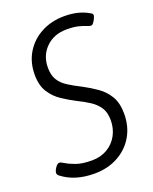

<svg xmlns="http://www.w3.org/2000/svg" viewBox="-135 -787 691 868"><g transform="rotate(-20 210.0 -353.0)"><path d="M168 5Q75 5 15 -41Q5 -48 5 -56Q5 -67 15 -81.5Q25 -96 34 -96Q41 -96 57 -86Q73 -76 102 -65.5Q131 -55 178 -55Q220 -55 252 -74Q284 -93 301.5 -125.5Q319 -158 319 -197Q319 -235 303.5 -258.5Q288 -282 262 -299Q236 -316 203 -332Q172 -348 140 -369Q108 -390 87 -423Q66 -456 66 -507Q66 -567 94 -613Q122 -659 171 -685Q220 -711 282 -711Q351 -711 399 -682Q409 -677 409 -670Q409 -665 404.5 -655Q400 -645 394 -637Q388 -629 382 -629Q375 -629 362 -634.5Q349 -640 327.5 -645.5Q306 -651 271 -651Q210 -651 171.5 -613Q133 -575 133 -517Q133 -481 147 -458Q161 -435 187.5 -418Q214 -401 252 -382Q284 -365 315 -343.5Q346 -322 366 -289Q386 -256 386 -204Q386 -143 358.5 -96Q331 -49 281.5 -22Q232 5 168 5Z"/></g></svg>

Font: Asap Condensed Condensed Light
Style: Italic
Weight: 300
Width: 3
Italic angle: -6°
Designer: Pablo Cosgaya
Foundry: Omnibus-Type
Version: Version 3.001; ttfautohint (v1.8.4.7-5d5b)